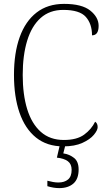

<svg xmlns="http://www.w3.org/2000/svg" viewBox="-20 -744 559 989"><path d="M306 10Q222 10 165.5 -35.5Q109 -81 80.5 -163.5Q52 -246 52 -358Q52 -471 81.5 -553Q111 -635 168.5 -679.5Q226 -724 310 -724Q402 -724 445 -689.5Q488 -655 488 -611Q488 -562 454 -562Q454 -621 422 -657Q390 -693 306 -693Q236 -693 189.5 -651.5Q143 -610 120 -534.5Q97 -459 97 -358Q97 -257 120 -182Q143 -107 190 -65Q237 -23 309 -23Q376 -23 413.5 -50.5Q451 -78 470 -117Q483 -109 483 -89Q483 -73 463.5 -49.5Q444 -26 404.5 -8Q365 10 306 10ZM285 225Q271 225 255.5 222.5Q240 220 224 215V187Q240 191 253.5 193.5Q267 196 281 196Q312 196 330.5 180.5Q349 165 349 131Q349 101 329.5 86.5Q310 72 273 68L291 -9H320L306 46Q338 51 361.5 69.5Q385 88 385 129Q385 178 358 201.5Q331 225 285 225Z"/></svg>

Font: Noto Serif Khmer SemiCondensed ExtraLight
Style: Regular
Weight: 200
Width: 4
Designer: Danh Hong and the Monotype Design Team
Foundry: Monotype Imaging Inc.
Version: Version 2.004; ttfautohint (v1.8.4.7-5d5b)